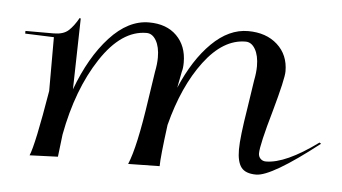

<svg xmlns="http://www.w3.org/2000/svg" viewBox="-32 -312 639 359"><g transform="rotate(5 287.5 -132.5)"><path d="M87 -1 34 1Q43 -20 60 -122V-223L6 -225V-230H59Q77 -230 86.5 -238.5Q96 -247 105 -263L107 -262L104 -129Q127 -191 161.5 -228.5Q196 -266 235 -266Q268 -266 287 -247Q306 -228 306 -197Q306 -186 304 -180L298 -149Q321 -203 353 -234.5Q385 -266 421 -266Q455 -266 476 -247Q497 -228 497 -197Q497 -183 480 -122Q461 -56 461 -40Q461 -34 465 -30Q469 -26 475 -26Q512 -26 572 -70L575 -68Q488 0 459 0Q439 0 431 -10.5Q423 -21 423 -44Q423 -67 432 -122L440 -175Q443 -190 443 -202Q443 -222 436 -234Q429 -246 418 -246Q376 -246 340.5 -199Q305 -152 286 -78Q278 -17 278 0L219 1Q233 -32 246 -122L254 -175Q257 -190 257 -202Q257 -222 250 -234Q243 -246 232 -246Q185 -246 146.5 -187.5Q108 -129 92 -43Q89 -19 87 -1Z"/></g></svg>

Font: Kleymissky
Style: Regular
Weight: 500
Italic angle: -8°
Designer: gluk
Foundry: gluk
Version: Version 0.283